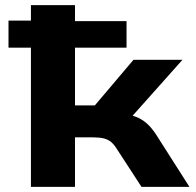

<svg xmlns="http://www.w3.org/2000/svg" viewBox="-20 -725 760 745"><path d="M100 0V-540H13V-645H100V-705H271V-643H471V-540H271V-316H348L498 -493H688L467 -245L457 -283Q486 -280 508 -271.5Q530 -263 548.5 -247Q567 -231 585 -204L715 0H529L434 -146Q423 -164 411 -174Q399 -184 382.5 -188Q366 -192 342 -192H271V0Z"/></svg>

Font: Nunito Sans 7pt SemiExpanded ExtraBold
Style: Regular
Weight: 800
Width: 6
Designer: Vernon Adams
Foundry: Vernon Adams
Version: Version 3.101;gftools[0.9.27]